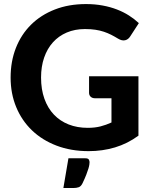

<svg xmlns="http://www.w3.org/2000/svg" viewBox="-20 -754 764 968"><path d="M429 -369.5H678V-70Q622.5 -29.5 559.8 -10.8Q497 8 427 8Q337.5 8 265 -19.8Q192.5 -47.5 141 -97Q89.5 -146.5 61.5 -214.5Q33.5 -282.5 33.5 -363Q33.5 -444.5 60.2 -512.5Q87 -580.5 136.5 -629.5Q186 -678.5 256.2 -706Q326.5 -733.5 413.5 -733.5Q458.5 -733.5 497.5 -726.2Q536.5 -719 569.5 -706.2Q602.5 -693.5 630 -676Q657.5 -658.5 680 -637.5L636.5 -570.5Q626.5 -554.5 610.5 -551Q594.5 -547.5 575.5 -559Q557.5 -570 540.2 -578.8Q523 -587.5 503.5 -594Q484 -600.5 461 -604Q438 -607.5 408 -607.5Q357.5 -607.5 316.5 -590Q275.5 -572.5 246.8 -540.5Q218 -508.5 202.5 -463.5Q187 -418.5 187 -363Q187 -303 204 -255.8Q221 -208.5 252 -176Q283 -143.5 326.2 -126.5Q369.5 -109.5 422.5 -109.5Q458.5 -109.5 486.8 -116.8Q515 -124 542 -136.5V-258.5H460Q445.5 -258.5 437.2 -266.2Q429 -274 429 -286ZM409.5 44Q424.5 44 428 50.8Q431.5 57.5 431.5 63.5Q431.5 68 430.5 75.8Q429.5 83.5 425.8 96Q422 108.5 415 126.8Q408 145 396 170Q388.5 185.5 377.2 189.8Q366 194 348.5 194H299.5L325 44Z"/></svg>

Font: Lato 2
Style: Regular
Weight: 800
Designer: Lukasz Dziedzic with Adam Twardoch and Botio Nikoltchev
Foundry: tyPoland Lukasz Dziedzic
Version: Version 2.015; 2015-08-06; http://www.latofonts.com/